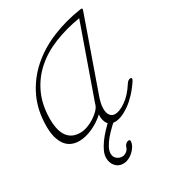

<svg xmlns="http://www.w3.org/2000/svg" viewBox="-235 -834 1102 1237"><g transform="rotate(-30 316.0 -216.0)"><path d="M593 -150Q606 -170 624 -170Q632 -169 632 -163Q632 -157 626 -147Q599 -106 569 -74Q539 -42 509 -20.5Q479 1 450.5 12.5Q422 24 398 24Q361 24 345.5 0Q330 -24 330 -56Q330 -65 331 -70Q290 -32 237 -8Q184 16 136 16Q107 16 82 5.5Q57 -5 39 -27.5Q21 -50 10.5 -85.5Q0 -121 0 -171Q0 -291 45 -384.5Q90 -478 167 -546Q244 -614 347.5 -656.5Q451 -699 568 -716H572Q580 -716 580 -709Q580 -707 578 -701L386 -156Q386 -156 384 -148Q374 -114 374 -87Q374 -54 387.5 -36.5Q401 -19 424 -19Q457 -19 504 -51.5Q551 -84 593 -150ZM342 -133Q344 -140 344.5 -140.5Q345 -141 345 -143L531 -670Q427 -653 338 -617.5Q249 -582 183.5 -524.5Q118 -467 80.5 -386Q43 -305 43 -197Q44 -111 76 -69Q108 -27 169 -27Q195 -27 223 -37Q251 -47 275 -62.5Q299 -78 317.5 -96.5Q336 -115 342 -133ZM416 -6Q389 18 363 43Q337 68 316.5 92.5Q296 117 283 141.5Q270 166 270 188Q270 212 287 226.5Q304 241 326 241Q331 241 335 240.5Q339 240 344 238H343Q372 228 381 195V194Q386 184 395 177.5Q404 171 415 171Q423 173 423 180Q423 198 414 214.5Q405 231 392.5 244Q380 257 366 266Q352 275 342 278Q333 282 323.5 283Q314 284 306 284Q273 283 252 258Q231 233 231 198Q231 173 243 147Q255 121 274 94.5Q293 68 318 41.5Q343 15 369 -9Z"/></g></svg>

Font: Discipuli Britannica
Style: Regular
Weight: 400
Designer: Peter Wiegel
Foundry: Peter Wiegel
Version: Version 0.001 2009